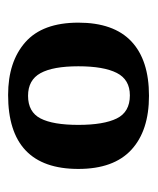

<svg xmlns="http://www.w3.org/2000/svg" viewBox="22 -780 379 462"><g transform="rotate(-90 211.0 -549.5)"><path d="M211 -380Q127 -380 81 -422.5Q35 -465 35 -550Q35 -719 213 -719Q293 -719 340 -677.5Q387 -636 387 -550Q387 -465 342 -422.5Q297 -380 211 -380ZM212 -426Q250 -426 266 -457.5Q282 -489 282 -550Q282 -611 265.5 -641Q249 -671 211 -671Q172 -671 156.5 -641Q141 -611 141 -550Q141 -489 156.5 -457.5Q172 -426 212 -426Z"/></g></svg>

Font: Noto Serif Myanmar SemiBold
Style: Regular
Weight: 600
Designer: Ben Mitchell and the Monotype Design Team
Foundry: Monotype Imaging Inc.
Version: Version 2.106; ttfautohint (v1.8.4.7-5d5b)